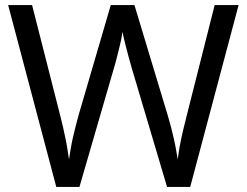

<svg xmlns="http://www.w3.org/2000/svg" viewBox="-20 -734 970 754"><path d="M917 -714 727 0H636L497 -468Q491 -489 485 -511Q479 -533 474 -553Q469 -573 465.5 -587.5Q462 -602 461 -609Q460 -602 457.5 -587.5Q455 -573 450 -553Q445 -533 439.5 -510.5Q434 -488 427 -465L292 0H201L12 -714H106L217 -278Q223 -255 228 -232.5Q233 -210 237.5 -188.5Q242 -167 245 -147Q248 -127 251 -108Q254 -128 257.5 -149Q261 -170 266 -192.5Q271 -215 277 -238Q283 -261 289 -283L415 -714H508L639 -280Q646 -257 652 -233.5Q658 -210 663 -188Q668 -166 671.5 -145.5Q675 -125 678 -108Q681 -133 686 -160.5Q691 -188 698 -218Q705 -248 713 -279L823 -714Z"/></svg>

Font: Noto Sans Khmer UI
Style: Regular
Weight: 400
Designer: Danh Hong and the Monotype Design Team
Foundry: Monotype Imaging Inc.
Version: Version 2.002